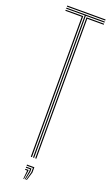

<svg xmlns="http://www.w3.org/2000/svg" viewBox="-176 -837 580 994"><g transform="rotate(20 114.0 -340.0)"><path d="M111 0V-782.8H8.5V-788.5H219.8V-782.8H117V0ZM98.8 0V-771H8.5V-776.8H105V0ZM123.2 0V-776.8H219.8V-771H129.2V0ZM8.5 -794.2V-800H219.8V-794.2ZM116.5 120.5 129 74V50.8H94.2V45H134.8V74L120.5 120.5ZM101.2 120.5 105.8 74H94.2V68.2H111.5V74L105 120.5ZM109 120.5 117.2 74V62.2H94.2V56.5H123V74L112.8 120.5Z"/></g></svg>

Font: Big Shoulders Inline Display ExtraLight
Style: Regular
Weight: 250
Version: Version 2.002